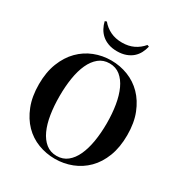

<svg xmlns="http://www.w3.org/2000/svg" viewBox="-221 -1134 1236 1306"><g transform="rotate(30 397.5 -481.0)"><path d="M51 -374Q51 -469 79.5 -541.5Q108 -614 156 -662.5Q204 -711 266.5 -735.5Q329 -760 398 -760Q467 -760 530 -735.5Q593 -711 640.5 -662.5Q688 -614 716.5 -542Q745 -470 745 -374Q745 -278 717 -205.5Q689 -133 641 -85Q593 -37 530 -12.5Q467 12 398 12Q329 12 266 -12Q203 -36 155.5 -84.5Q108 -133 79.5 -205.5Q51 -278 51 -374ZM398 -737Q349 -737 314 -708.5Q279 -680 256.5 -631Q234 -582 223.5 -516Q213 -450 213 -374Q213 -297 223.5 -231Q234 -165 256.5 -116Q279 -67 314 -39Q349 -11 398 -11Q447 -11 482 -39Q517 -67 539.5 -116Q562 -165 573 -231Q584 -297 584 -374Q584 -450 573 -516Q562 -582 539.5 -631Q517 -680 482 -708.5Q447 -737 398 -737ZM398 -833Q359 -833 329 -844Q299 -855 278 -873.5Q257 -892 243.5 -917Q230 -942 224 -969L238 -974Q267 -939 307 -920Q347 -901 398 -901Q449 -901 488.5 -920Q528 -939 557 -974L571 -969Q565 -942 552 -917Q539 -892 518 -873.5Q497 -855 467 -844Q437 -833 398 -833Z"/></g></svg>

Font: XinYuGongZhangJiaSongA
Style: Regular
Weight: 900
Designer: XinYuGong
Foundry: Adobe Systems Incorporated
Version: Version 1.00